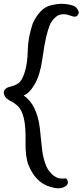

<svg xmlns="http://www.w3.org/2000/svg" viewBox="-25 -908 439 1023"><path d="M237.8 -877.4Q274.9 -887.7 303.7 -887.7Q315.4 -887.7 324.7 -886.7Q362.3 -881.3 374.3 -873.3Q386.2 -865.2 391.6 -851.6Q394.5 -846.2 394.5 -841.3Q394.5 -833.5 388.2 -826.2Q379.4 -816.4 366.5 -819.8Q353.5 -823.2 341.1 -827.6Q328.6 -832 314.7 -832.5Q300.8 -833 287.8 -827.4Q274.9 -821.8 261 -806.9Q247.1 -792 238 -768.3Q229 -744.6 220.5 -709Q211.9 -673.3 200.2 -590.8Q188.5 -508.3 159.9 -459.2Q131.3 -410.2 101.1 -399.4Q136.7 -375.5 158.4 -330.6Q180.2 -285.6 187.3 -224.6Q194.3 -163.6 197.8 -125.2Q201.2 -86.9 211.2 -52Q221.2 -17.1 235.6 1.7Q250 20.5 264.6 30.5Q279.3 40.5 292.7 42.5Q306.2 44.4 320.1 42.7Q334 41 336.4 60.5Q338.9 80.1 311.5 90.8Q299.8 95.2 285.2 95.2Q267.1 95.2 244.1 87.9Q202.6 76.2 173.6 46.1Q144.5 16.1 127 -28.1Q109.4 -72.3 111.1 -151.9Q112.8 -231.4 102.3 -276.4Q91.8 -321.3 72.3 -340.3Q52.7 -359.4 35.4 -367.7Q18.1 -376 9 -384.8Q0 -393.6 -3.4 -406.2Q-4.9 -410.6 -4.9 -414.1Q-4.9 -424.3 2 -432.1Q11.2 -442.4 33.7 -447.5Q56.2 -452.6 74.7 -466.1Q93.3 -479.5 107.4 -525.4Q121.6 -571.3 123 -640.6Q124.5 -710 150.4 -785.6Q187.5 -861.3 237.8 -877.4Z"/></svg>

Font: Myanmar Kalay
Style: Regular
Weight: 400
Designer: Khon Soe Zaw Thu
Foundry: PaOh Unicode khonsoezawthu@gmail.com and @hotmail.com
Version: Version 1.20 December 6, 2016